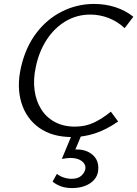

<svg xmlns="http://www.w3.org/2000/svg" viewBox="-20 -687 697 975"><path d="M347 9Q245 9 179 -38Q113 -85 88.5 -166Q64 -247 87 -347Q110 -447 164 -518.5Q218 -590 294.5 -628.5Q371 -667 458 -667Q515 -667 566 -650.5Q617 -634 657 -602L613 -544Q577 -578 531.5 -595.5Q486 -613 439 -613Q370 -613 313 -579Q256 -545 217 -485Q178 -425 162 -348Q148 -284 155.5 -229Q163 -174 189 -132.5Q215 -91 258.5 -67.5Q302 -44 360 -44Q414 -44 457 -64.5Q500 -85 543 -120L580 -70Q519 -28 462 -9.5Q405 9 347 9ZM344 0H393L354 93L319 81Q328 76 341.5 74Q355 72 370 72Q419 72 450.5 99.5Q482 127 479 173Q477 216 440 242Q403 268 345 268Q315 268 290.5 259.5Q266 251 247 235L269 196Q284 208 304 214.5Q324 221 344 221Q377 221 394.5 204Q412 187 414 167Q415 145 394 130Q373 115 337 115Q328 115 317 116.5Q306 118 294 120Z"/></svg>

Font: Ysabeau
Style: Italic
Weight: 400
Italic angle: -12°
Designer: Christian Thalmann (Catharsis Fonts)
Version: Version 2.000;gftools[0.9.27.dev2+g8671c4b]